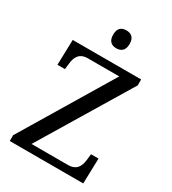

<svg xmlns="http://www.w3.org/2000/svg" viewBox="-219 -1038 1030 1152"><g transform="rotate(30 296.0 -462.5)"><path d="M311 -801C342 -801 368 -817 368 -863C368 -910 342 -925 311 -925C279 -925 254 -910 254 -863C254 -817 279 -801 311 -801ZM36 0H545L550 -175H498L493 -132C488 -88 470 -50 410 -50H158L534 -673V-714H60L55 -539H107L112 -582C117 -626 135 -664 194 -664H411L36 -40Z"/></g></svg>

Font: Noto Nastaliq Urdu
Style: Regular
Weight: 400
Designer: Monotype Design Team (Patrick Giasson: type design, Kamal Mansour: OpenType code, Glenda Bellarosa). Updated by Simon Co
Foundry: Monotype Imaging Inc., Simon Cozens
Version: Version 3.009